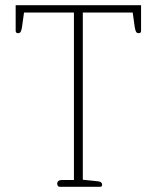

<svg xmlns="http://www.w3.org/2000/svg" viewBox="-20 -715 600 735"><path d="M199 -12Q199 -18 203.5 -22Q208 -26 217 -26H263V-667H72L64 -610Q62 -598 59 -593Q56 -588 49 -588Q40 -588 40 -597V-695H520V-597Q520 -588 511 -588Q504 -588 501 -593Q498 -598 496 -610L488 -667H297V-27L355 -21Q371 -19 371 -8Q371 0 364 0H208Q204 0 201.5 -3.5Q199 -7 199 -12Z"/></svg>

Font: Maitree ExtraLight
Style: Regular
Weight: 250
Designer: CadsonDemak Team
Foundry: CadsonDemak
Version: Version 1.002